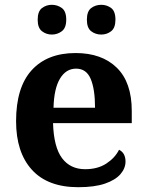

<svg xmlns="http://www.w3.org/2000/svg" viewBox="-20 -770 611 800"><path d="M306 10Q179 10 113 -62.5Q47 -135 47 -265Q47 -406 112 -477.5Q177 -549 295 -549Q404 -549 466.5 -488Q529 -427 529 -308V-257H201Q204 -157 238.5 -111Q273 -65 335 -65Q387 -65 423 -88.5Q459 -112 476 -146Q490 -139 496.5 -126.5Q503 -114 503 -97Q503 -69 482 -44.5Q461 -20 417.5 -5Q374 10 306 10ZM376 -321Q376 -398 358 -441Q340 -484 297 -484Q255 -484 230 -442.5Q205 -401 203 -321ZM402 -626Q378 -626 360 -639.8Q342 -653.6 342 -687.7Q342 -723 360 -736.5Q378 -750 402 -750Q425 -750 443 -736.7Q461 -723.4 461 -688Q461 -653.7 443 -639.8Q425 -626 402 -626ZM196 -626Q173 -626 155 -639.8Q137 -653.6 137 -687.7Q137 -723 155 -736.5Q173 -750 196 -750Q219 -750 237.5 -736.7Q256 -723.4 256 -688Q256 -653.7 237.5 -639.8Q219 -626 196 -626Z"/></svg>

Font: Noto Serif Test
Style: Regular
Weight: 400
Version: Version 1.000